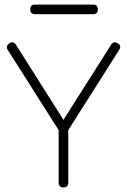

<svg xmlns="http://www.w3.org/2000/svg" viewBox="-20 -818 555 838"><path d="M133 -756Q112 -756 112 -777Q112 -798 133 -798H386Q407 -798 407 -777Q407 -756 386 -756ZM465 -623Q476 -640 494 -629Q512 -618 500 -600L278 -250V-21Q278 0 257 0Q236 0 236 -21V-250L14 -600Q3 -617 21 -629Q39 -641 50 -622L257 -295Z"/></svg>

Font: Jura Light
Style: Regular
Weight: 300
Designer: Daniel Johnson, Alexei Vanyashin
Foundry: Daniel Johnson
Version: Version 5.103